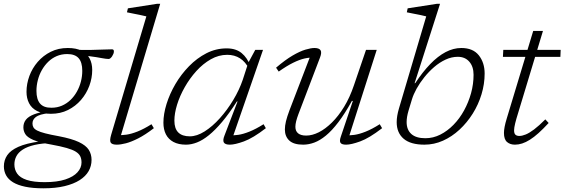

<svg xmlns="http://www.w3.org/2000/svg" viewBox="-74 -754 2980 1014"><path d="M500 -442.5Q492.5 -442.5 483.5 -443.8Q474.5 -445 462.5 -447.2Q450.5 -449.5 434.2 -452.2Q418 -455 396 -457.5Q374 -460 344 -461.5L321.5 -491.5Q363.5 -489.5 401.8 -490.2Q440 -491 470 -492.2Q500 -493.5 517.5 -493.5Q522.5 -493.5 525 -490.8Q527.5 -488 527.5 -483Q527.5 -476.5 524.8 -469.5Q522 -462.5 517.8 -456.2Q513.5 -450 508.8 -446.2Q504 -442.5 500 -442.5ZM198 -185Q228 -185 253.2 -196Q278.5 -207 298.2 -226Q318 -245 332 -270Q346 -295 353.2 -323Q360.5 -351 360.5 -380Q360.5 -425 341.2 -446.8Q322 -468.5 281 -468.5Q251 -468.5 225.8 -457.8Q200.5 -447 180.8 -427.8Q161 -408.5 147 -383.8Q133 -359 125.8 -330.8Q118.5 -302.5 118.5 -274Q118.5 -229 137.8 -206.8Q157 -184.5 198 -185ZM284 -500.5Q329 -500.5 357.5 -485.8Q386 -471 399.5 -445Q413 -419 413 -384.5Q413 -342 397.8 -300.8Q382.5 -259.5 353.8 -226.2Q325 -193 285 -173Q245 -153 195 -153Q150 -153 121.5 -167.8Q93 -182.5 79.5 -208.8Q66 -235 66 -269Q66 -311.5 81.2 -352.8Q96.5 -394 125.2 -427.2Q154 -460.5 194 -480.5Q234 -500.5 284 -500.5ZM155 240.5Q99 240.5 59.5 232.2Q20 224 -5 208.8Q-30 193.5 -41.8 172Q-53.5 150.5 -53.5 124.5Q-53.5 92 -36 66Q-18.5 40 22.8 21.5Q64 3 135 -7L157.5 -19.5L203.5 1Q147 2.5 108.5 11.5Q70 20.5 46.5 35.8Q23 51 12.5 71Q2 91 2 114.5Q2 142 17 163.2Q32 184.5 67.2 196.2Q102.5 208 162 208Q227.5 208 270.8 193.8Q314 179.5 335.2 155.8Q356.5 132 356.5 104Q356.5 85.5 350 71.8Q343.5 58 326.5 47.2Q309.5 36.5 278 27.5Q246.5 18.5 197 9.5Q133 -1.5 101.5 -15.2Q70 -29 59.8 -45.5Q49.5 -62 49.5 -81.5Q49.5 -105 63 -122Q76.5 -139 105.8 -150.2Q135 -161.5 181.5 -167.5L185 -156.5Q134 -150.5 115.8 -136.5Q97.5 -122.5 97.5 -102Q97.5 -90 102.8 -81Q108 -72 122.5 -64.5Q137 -57 164.8 -49.8Q192.5 -42.5 237.5 -34.5Q305 -21.5 342.5 -3.8Q380 14 394.8 37.2Q409.5 60.5 409.5 90.5Q409.5 122.5 394 149.8Q378.5 177 346.8 197.2Q315 217.5 267.2 229Q219.5 240.5 155 240.5Z M699 -667.5Q690 -670 671.2 -673.8Q652.5 -677.5 631.8 -681.8Q611 -686 596.5 -689L601.5 -710L756 -734H772L559 -20.5L547 -41Q567.5 -39 593.5 -42.8Q619.5 -46.5 652.5 -59.5Q685.5 -72.5 726 -98L738.5 -77Q693 -42 656 -23.2Q619 -4.5 590.8 2.8Q562.5 10 543 10Q517.5 10 510.8 -0.8Q504 -11.5 513 -42Z M1111.5 -38 1180.5 -218H1177Q1135.5 -153.5 1098.8 -110Q1062 -66.5 1029.2 -40Q996.5 -13.5 966.5 -1.8Q936.5 10 908 10Q869 10 842.2 -4.2Q815.5 -18.5 802.2 -44.5Q789 -70.5 789 -106Q789 -151.5 805.5 -204.8Q822 -258 852.2 -309.8Q882.5 -361.5 924.2 -404.2Q966 -447 1016.2 -472.8Q1066.5 -498.5 1123 -498.5Q1172 -498.5 1202 -473.8Q1232 -449 1248 -406.5L1241.5 -390Q1222.5 -427.5 1193.5 -446Q1164.5 -464.5 1126 -464.5Q1081 -464.5 1039.5 -441Q998 -417.5 963 -378.8Q928 -340 901.8 -293.8Q875.5 -247.5 861.2 -201.2Q847 -155 847 -117Q847 -75 867.5 -54.5Q888 -34 928.5 -34Q965.5 -34 1006.8 -60Q1048 -86 1087 -129.5Q1126 -173 1157.8 -225.8Q1189.5 -278.5 1208 -332.5L1237 -422L1274 -490.5H1315L1151.5 -19L1138 -40Q1158 -38 1184 -41.8Q1210 -45.5 1243.2 -58.8Q1276.5 -72 1318 -98L1330 -77Q1262 -24.5 1214.2 -7.2Q1166.5 10 1140 10Q1115 10 1108.2 -1.5Q1101.5 -13 1111.5 -38Z M1725.5 -31 1789.5 -221H1784.5Q1747.5 -154 1713.2 -109Q1679 -64 1647.2 -38Q1615.5 -12 1585.8 -1Q1556 10 1527 10Q1477 10 1453.8 -11.8Q1430.5 -33.5 1430.5 -70.5Q1430.5 -89.5 1436.2 -113.5Q1442 -137.5 1455 -172L1569 -469L1581 -449.5Q1560.5 -451 1534 -445Q1507.5 -439 1474 -422.5Q1440.5 -406 1398 -376L1384 -396.5Q1432.5 -438 1471 -460.5Q1509.5 -483 1538.8 -491.8Q1568 -500.5 1587 -500.5Q1611 -500.5 1618.8 -488.8Q1626.5 -477 1616 -450L1502 -151Q1494.5 -131 1490.2 -114.2Q1486 -97.5 1486 -84.5Q1486 -61.5 1500.5 -49.8Q1515 -38 1543 -38Q1575 -38 1609.8 -55.5Q1644.5 -73 1679 -107Q1713.5 -141 1743.5 -190.2Q1773.5 -239.5 1795 -303L1859 -490.5H1915.5L1765 -19.5L1751.5 -40Q1772 -38 1798 -41.8Q1824 -45.5 1857.2 -58.8Q1890.5 -72 1931.5 -98L1944 -77Q1876 -24.5 1828.2 -7.2Q1780.5 10 1754 10Q1731 10 1724.5 0.5Q1718 -9 1725.5 -31Z M2083.5 -169.5Q2078.5 -152.5 2076 -137.8Q2073.5 -123 2073.5 -109.5Q2073.5 -68.5 2098.5 -46.2Q2123.5 -24 2172.5 -24Q2213.5 -24 2251.2 -43Q2289 -62 2321.2 -95Q2353.5 -128 2377 -171Q2400.5 -214 2413.8 -262Q2427 -310 2427 -359Q2427 -402.5 2404.5 -428.2Q2382 -454 2344 -454Q2311 -454 2279.2 -439.2Q2247.5 -424.5 2219 -400Q2190.5 -375.5 2166.8 -345.8Q2143 -316 2126.2 -285.8Q2109.5 -255.5 2101.5 -229ZM2177 -667.5Q2167.5 -670.5 2148.5 -674.2Q2129.5 -678 2109.2 -682Q2089 -686 2074.5 -689L2079 -710L2234 -734H2250L2115.5 -314L2119.5 -315.5Q2158 -374 2198 -415.5Q2238 -457 2279.2 -478.8Q2320.5 -500.5 2362.5 -500.5Q2424 -500.5 2454.8 -461.8Q2485.5 -423 2485.5 -365.5Q2485.5 -310.5 2469 -256Q2452.5 -201.5 2422.5 -153.8Q2392.5 -106 2352.5 -69Q2312.5 -32 2265.5 -11Q2218.5 10 2167.5 10Q2094.5 10 2057.8 -21.2Q2021 -52.5 2021 -109Q2021 -125 2024 -142.8Q2027 -160.5 2032.5 -179.5Z M2582 -453.5 2584 -490.5H2887L2885.5 -453.5ZM2653.5 -128Q2649.5 -114.5 2646.8 -102.8Q2644 -91 2642.5 -82Q2641 -73 2641 -66Q2641 -49 2648.2 -42.5Q2655.5 -36 2668.5 -36Q2683.5 -36 2702.5 -43.8Q2721.5 -51.5 2746.8 -70.5Q2772 -89.5 2806 -123.5L2823.5 -104.5Q2795 -73.5 2770.5 -51.5Q2746 -29.5 2724.5 -16Q2703 -2.5 2683.5 3.8Q2664 10 2645.5 10Q2620 10 2603.8 -4Q2587.5 -18 2587.5 -52Q2587.5 -65.5 2591 -84.2Q2594.5 -103 2602.5 -129L2742 -590.5H2793.5Z"/></svg>

Font: Newsreader 9pt Light
Style: Italic
Weight: 300
Italic angle: -17°
Designer: Hugues Gentile
Foundry: Production Type
Version: Version 1.003